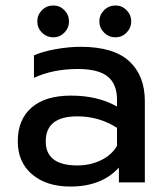

<svg xmlns="http://www.w3.org/2000/svg" viewBox="-20 -666 609 701"><path d="M174.8 -529.8Q150.4 -529.8 133.3 -546.9Q116.2 -564 116.2 -587.9Q116.2 -611.8 133.3 -628.9Q150.4 -646 174.8 -646Q198.2 -646 215.1 -628.9Q231.9 -611.8 231.9 -587.9Q231.9 -564 215.1 -546.9Q198.2 -529.8 174.8 -529.8ZM401.9 -529.8Q377.4 -529.8 360.1 -546.9Q342.8 -564 342.8 -587.9Q342.8 -611.8 360.1 -628.9Q377.4 -646 401.9 -646Q425.3 -646 442.1 -628.9Q459 -611.8 459 -587.9Q459 -564 442.1 -546.9Q425.3 -529.8 401.9 -529.8ZM236.8 15.1Q149.9 15.1 97.4 -29.3Q44.9 -73.7 44.9 -149.9Q44.9 -229.5 95.2 -273.2Q145.5 -316.9 238.8 -316.9Q337.9 -316.9 407.2 -276.9V-301.8Q407.2 -359.4 373 -386.7Q338.9 -414.1 264.2 -414.1Q173.3 -414.1 104 -381.8V-463.9Q134.3 -477.5 182.1 -486.3Q230 -495.1 274.9 -495.1Q394.5 -495.1 451.7 -442.6Q508.8 -390.1 508.8 -296.9V0H414.1V-54.2Q351.1 15.1 236.8 15.1ZM262.2 -62Q309.6 -62 348.9 -81.1Q388.2 -100.1 407.2 -133.8V-199.2Q342.3 -241.2 262.2 -241.2Q147 -241.2 147 -149.9Q147 -62 262.2 -62Z"/></svg>

Font: Prompt
Style: Regular
Weight: 400
Designer: Katatrad Team
Foundry: CadsonDemak
Version: Version 1.000;PS 001.000;hotconv 1.0.88;makeotf.lib2.5.64775